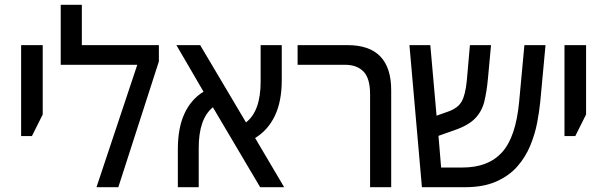

<svg xmlns="http://www.w3.org/2000/svg" viewBox="-20 -780 2524 800"><path d="M68 -213V-592H158V-303L113 -213Z M321 -592H642V-524L473 0H382L552 -510H233V-760H321Z M721 0V-158Q721 -247 748.5 -306.5Q776 -366 828 -398L715 -592H814L1005 -270Q1066 -317 1066 -440V-592H1154V-446Q1154 -357 1125 -297Q1096 -237 1043 -205L1164 0H1064L867 -333Q808 -285 808 -164V0Z M1522 0V-387Q1522 -454 1494.5 -482Q1467 -510 1418 -510H1220V-592H1428Q1610 -592 1610 -404V0Z M1738 0 1686 -592H1773L1799 -298L1847 -315Q1887 -329 1903 -356Q1919 -383 1925 -444L1938 -592H2026L2013 -452Q2008 -398 1998 -357Q1988 -316 1959.5 -286.5Q1931 -257 1872 -237L1807 -214L1818 -82H1907Q2014 -82 2071.5 -145Q2129 -208 2143 -355L2165 -592H2253L2231 -355Q2227 -315 2218 -268Q2209 -221 2189.5 -173.5Q2170 -126 2136 -87Q2102 -48 2048.5 -24Q1995 0 1917 0Z M2332 -213V-592H2422V-303L2377 -213Z"/></svg>

Font: Noto Sans Hebrew SemiCondensed
Style: Regular
Weight: 400
Width: 4
Designer: Monotype Design Team
Foundry: Monotype Imaging Inc.
Version: Version 2.004; ttfautohint (v1.8.4.7-5d5b)